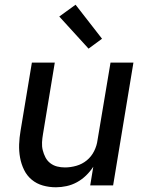

<svg xmlns="http://www.w3.org/2000/svg" viewBox="-20 -785 640 813"><path d="M217 8Q188 8 161.5 0.5Q135 -7 114.5 -24Q94 -41 82 -65.5Q70 -90 65 -117.5Q60 -145 61 -173.5Q62 -202 67 -231L115 -520H212L162 -217Q159 -200 158 -182.5Q157 -165 161 -149Q165 -133 172.5 -118.5Q180 -104 193 -94Q206 -84 222 -80Q238 -76 255 -76Q279 -76 303.5 -83Q328 -90 347.5 -106Q367 -122 378.5 -145Q390 -168 393 -192L448 -520H545L459 0H362L375 -79Q362 -59 344.5 -42Q327 -25 306 -13.5Q285 -2 262 3Q239 8 217 8ZM355 -579 231 -715 300 -765 412 -621Z"/></svg>

Font: Iosevka Aile Medium Oblique
Style: Regular
Weight: 500
Italic angle: -9°
Designer: Belleve Invis
Foundry: Belleve Invis
Version: Version 31.1.0; ttfautohint (v1.8.4)